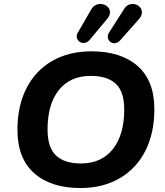

<svg xmlns="http://www.w3.org/2000/svg" viewBox="-20 -939 832 969"><path d="M68 -284Q68 -404 113.5 -493.5Q159 -583 243.5 -631.5Q328 -680 441 -680Q590 -680 674.5 -606Q759 -532 759 -388Q759 -267 713.5 -177.5Q668 -88 583.5 -39Q499 10 386 10Q238 10 153 -64.5Q68 -139 68 -284ZM607 -386Q607 -477 564 -516.5Q521 -556 438 -556Q334 -556 277 -484.5Q220 -413 220 -286Q220 -194 263 -154Q306 -114 388 -114Q492 -114 549.5 -186.5Q607 -259 607 -386ZM402 -722Q388 -722 377.5 -731.5Q367 -741 367 -755Q367 -763 372 -773L439 -889Q456 -919 487 -919Q506 -919 520.5 -907Q535 -895 535 -877Q535 -861 522 -845L431 -736Q418 -722 402 -722ZM557 -721Q543 -721 533.5 -730.5Q524 -740 524 -754Q524 -764 530 -774L606 -893Q622 -919 650 -919Q668 -919 682 -907Q696 -895 696 -877Q696 -858 680 -841L586 -735Q573 -721 557 -721Z"/></svg>

Font: SN Pro Bold
Style: Bold Italic
Weight: 700
Italic angle: -9°
Designer: Tobias Whetton
Foundry: Supernotes
Version: Version 1.003